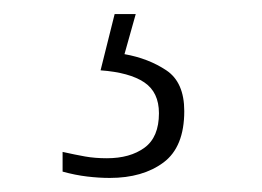

<svg xmlns="http://www.w3.org/2000/svg" viewBox="-20 -29 373 273"><path d="M136 224Q121 224 104 222Q87 220 69 215V187Q87 191 101 193.5Q115 196 132 196Q165 196 185.5 181Q206 166 206 132Q206 102 185 88Q164 74 123 71L143 -9H173L157 48Q191 54 216.5 71Q242 88 242 129Q242 180 212.5 202Q183 224 136 224Z"/></svg>

Font: Noto Serif Hentaigana ExtraLight
Style: Regular
Weight: 200
Designer: Kazuhiro Yamada
Foundry: nipponia
Version: Version 1.000